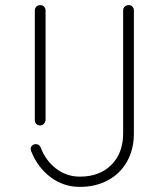

<svg xmlns="http://www.w3.org/2000/svg" viewBox="-20 -720 643 750"><path d="M102 -129Q100 -135 100 -139Q100 -147 106 -152Q112 -157 120 -157Q133 -157 139 -144Q158 -93 199 -61.5Q240 -30 292 -30Q369 -30 415 -76Q461 -122 461 -199V-680Q461 -688 467 -694Q473 -700 483 -700Q492 -700 497.5 -694Q503 -688 503 -680V-199Q503 -137 476.5 -89.5Q450 -42 402 -16Q354 10 292 10Q228 10 177.5 -28Q127 -66 102 -129ZM137 -230Q127 -230 121.5 -236Q116 -242 116 -251V-679Q116 -688 122 -694Q128 -700 137 -700Q146 -700 152 -694Q158 -688 158 -679V-251Q157 -242 151 -236Q145 -230 137 -230Z"/></svg>

Font: Quicksand Light
Style: Regular
Weight: 300
Designer: Andrew Paglinawan
Foundry: Andrew Paglinawan
Version: Version 3.000